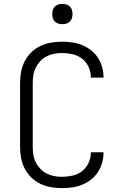

<svg xmlns="http://www.w3.org/2000/svg" viewBox="-20 -957 640 985"><path d="M297 8Q269 8 240.5 3Q212 -2 186 -14.5Q160 -27 139.5 -47.5Q119 -68 106 -93.5Q93 -119 88 -147.5Q83 -176 83 -205V-530Q83 -559 88 -587.5Q93 -616 106 -641.5Q119 -667 139.5 -687.5Q160 -708 186 -720.5Q212 -733 240.5 -738Q269 -743 297 -743Q324 -743 350 -739.5Q376 -736 400.5 -726Q425 -716 446 -700Q467 -684 481.5 -662Q496 -640 503.5 -614.5Q511 -589 511 -563V-559H446V-562Q446 -589 434 -614.5Q422 -640 400.5 -656.5Q379 -673 352 -679Q325 -685 297 -685Q277 -685 256.5 -681Q236 -677 218 -667.5Q200 -658 186 -643Q172 -628 163 -609.5Q154 -591 151 -571Q148 -551 148 -530V-205Q148 -184 151 -164Q154 -144 163 -125.5Q172 -107 186 -92Q200 -77 218 -67.5Q236 -58 256.5 -54Q277 -50 297 -50Q325 -50 352 -56Q379 -62 400.5 -78.5Q422 -95 434 -120.5Q446 -146 446 -173V-176H511V-172Q511 -146 503.5 -120.5Q496 -95 481.5 -73Q467 -51 446 -35Q425 -19 400.5 -9Q376 1 350 4.5Q324 8 297 8ZM300 -833Q289 -833 279 -836Q269 -839 261.5 -846.5Q254 -854 251 -864Q248 -874 248 -885Q248 -896 251 -906Q254 -916 261.5 -923.5Q269 -931 279 -934Q289 -937 300 -937Q311 -937 321 -934Q331 -931 338.5 -923.5Q346 -916 349 -906Q352 -896 352 -885Q352 -874 349 -864Q346 -854 338.5 -846.5Q331 -839 321 -836Q311 -833 300 -833Z"/></svg>

Font: Iosevka Light Extended
Style: Regular
Weight: 300
Width: 7
Monospace: yes
Designer: Belleve Invis
Foundry: Belleve Invis
Version: Version 32.5.0; ttfautohint (v1.8.4)